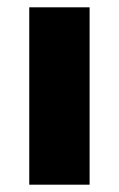

<svg xmlns="http://www.w3.org/2000/svg" viewBox="-20 -505 326 525"><path d="M225 -485V0H60V-485Z"/></svg>

Font: Palanquin Dark SemiBold
Style: Regular
Weight: 600
Designer: Pria Ravichandran
Version: Version 1.001